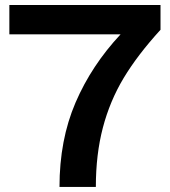

<svg xmlns="http://www.w3.org/2000/svg" viewBox="-20 -741 672 761"><path d="M215.8 0Q215.8 -186.5 279.3 -334.2Q342.8 -481.9 458 -605H17.1V-721.2H616.2V-623Q524.9 -522.9 470.2 -431.9Q415.5 -340.8 387.7 -234.9Q359.9 -128.9 359.9 0Z"/></svg>

Font: Lumene Sans Expanded
Style: Bold
Weight: 600
Width: 7
Designer: Deni Anggara
Version: Version 1.003;Glyphs 3.1.2 (3151)